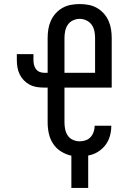

<svg xmlns="http://www.w3.org/2000/svg" viewBox="-20 -763 640 947"><path d="M415 164H332V5Q305 -1 281 -16Q257 -31 242 -54Q227 -77 221 -104Q215 -131 215 -159V-331H197Q178 -331 160 -334Q142 -337 126 -345.5Q110 -354 97.5 -367Q85 -380 77 -396.5Q69 -413 66 -431Q63 -449 63 -467V-496H145V-467Q145 -456 147.5 -444.5Q150 -433 156.5 -423.5Q163 -414 174 -409Q185 -404 197 -404H215V-576Q215 -598 218.5 -619.5Q222 -641 231 -661Q240 -681 255 -697.5Q270 -714 289 -724.5Q308 -735 329.5 -739Q351 -743 373 -743Q395 -743 416.5 -739Q438 -735 457 -724.5Q476 -714 491 -697.5Q506 -681 515 -661Q524 -641 527.5 -619.5Q531 -598 531 -576V-331H298V-159Q298 -142 301.5 -125Q305 -108 314.5 -94Q324 -80 340 -73Q356 -66 373 -66Q388 -66 402.5 -71Q417 -76 427 -87Q437 -98 442 -113Q447 -128 447 -143H529V-142Q529 -117 522 -92Q515 -67 499.5 -47Q484 -27 462 -13.5Q440 0 415 4ZM298 -404H449V-576Q449 -593 445.5 -610Q442 -627 432 -641Q422 -655 406 -662.5Q390 -670 373 -670Q356 -670 340 -662.5Q324 -655 314.5 -641Q305 -627 301.5 -610Q298 -593 298 -576Z"/></svg>

Font: Nova Nerd Font
Style: Regular
Weight: 400
Designer: Belleve Invis
Foundry: Belleve Invis
Version: Version 24.1.4; ttfautohint (v1.8.4);Nerd Fonts 3.1.1